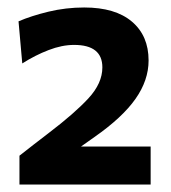

<svg xmlns="http://www.w3.org/2000/svg" viewBox="-20 -794 458 513"><path d="M32 -301V-378Q51.5 -393 71 -408.5Q90.5 -423.5 110 -438.5Q179 -491 216.2 -531.2Q253.5 -571.5 253.5 -614Q253.5 -674 178 -674Q145.5 -674 109.8 -660.2Q74 -646.5 39.5 -624.5L29.5 -737Q63 -751.5 109.5 -762.8Q156 -774 205 -774Q288 -774 332.5 -736.2Q377 -698.5 377 -632.5Q377 -579.5 342 -529.8Q307 -480 232.5 -428L196.5 -402.5H382.5V-301Z"/></svg>

Font: Heraclito
Style: Bold
Weight: 700
Designer: Kostas Bartsokas (font) & Cristiano Sobral (main changes)
Foundry: Kostas Bartsokas (font) & Cristiano Sobral (main changes)
Version: Version 1.00;July 8, 2020;FontCreator 13.0.0.2655 64-bit